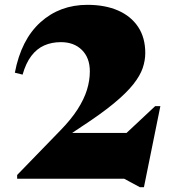

<svg xmlns="http://www.w3.org/2000/svg" viewBox="-20 -740 729 795"><path d="M403.5 -95.5 622.5 -300.5H644L576 35H559L494 0H51V-15.5L229.5 -199.5Q274.5 -245.5 301.2 -287.2Q328 -329 340 -367.8Q352 -406.5 352 -444.5Q352 -500.5 319.2 -533Q286.5 -565.5 232 -565.5Q194 -565.5 163 -551.8Q132 -538 109.5 -508.2Q87 -478.5 73.5 -431L41.5 -439Q67.5 -575.5 147.5 -647.8Q227.5 -720 342 -720Q415 -720 468.8 -696.5Q522.5 -673 552 -628.5Q581.5 -584 581.5 -520.5Q581.5 -489.5 570.8 -458Q560 -426.5 531.8 -390.8Q503.5 -355 451.5 -312Q399.5 -269 317.5 -215.5L248 -169L246.5 -189.5H604Z"/></svg>

Font: Newsreader 60pt ExtraBold
Style: Regular
Weight: 800
Designer: Hugues Gentile
Foundry: Production Type
Version: Version 1.003